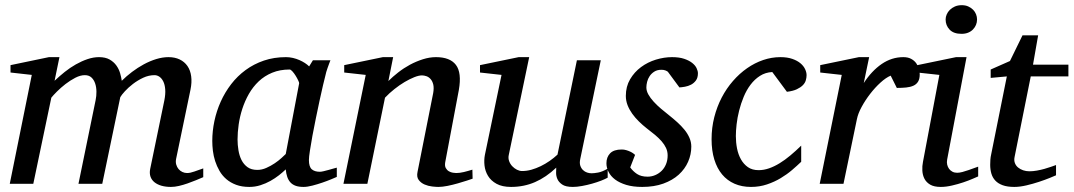

<svg xmlns="http://www.w3.org/2000/svg" viewBox="-20 -717 4188 749"><path d="M772.9 -25.9Q760.3 -20.5 744.4 -13.9Q728.5 -7.3 711.7 -1.5Q694.8 4.4 678.2 8.3Q661.6 12.2 647 12.2Q626.5 12.2 610.1 7.6Q593.8 2.9 582.8 -5.9Q571.8 -14.6 567.1 -27.8Q562.5 -41 565.9 -58.1L621.1 -325.2Q626 -350.1 624.5 -368.7Q623 -387.2 616.9 -399.4Q610.8 -411.6 601.8 -417.7Q592.8 -423.8 583 -423.8Q560.1 -423.8 538.3 -413.6Q516.6 -403.3 498.5 -389.4Q480.5 -375.5 467.3 -361.1Q454.1 -346.7 449.2 -337.9L378.9 0H286.1L353 -326.2Q356.4 -342.3 356.2 -359.6Q356 -377 351.3 -391.1Q346.7 -405.3 336.9 -414.6Q327.1 -423.8 311 -423.8Q293.5 -423.8 273.7 -413.6Q253.9 -403.3 235.6 -389.2Q217.3 -375 202.4 -360.1Q187.5 -345.2 180.2 -335.9L109.9 0H18.1L104 -424.8L21 -434.1V-462.9L170.9 -494.1H211.9L192.9 -401.9Q211.4 -419.4 232.4 -436.3Q253.4 -453.1 275.9 -465.8Q298.3 -478.5 321.3 -486.3Q344.2 -494.1 366.2 -494.1Q391.1 -494.1 407.5 -484.9Q423.8 -475.6 433.8 -461.7Q443.8 -447.8 448.5 -431.6Q453.1 -415.5 455.1 -401.9Q473.1 -419.9 495.1 -436.5Q517.1 -453.1 541 -466.1Q564.9 -479 589.6 -486.6Q614.3 -494.1 637.2 -494.1Q662.1 -494.1 680.9 -485.1Q699.7 -476.1 711.2 -459.5Q722.7 -442.9 725.8 -419.4Q729 -396 723.1 -367.2L667 -97.2Q664.6 -85 667.5 -75Q670.4 -64.9 676.5 -57.6Q682.6 -50.3 691.4 -46.1Q700.2 -42 710 -42Q722.2 -42 738.3 -47.9Q754.4 -53.7 772.9 -60.1Z M1147 -392.1Q1147.5 -394.5 1143.3 -403.3Q1139.2 -412.1 1133.3 -421.6Q1127.4 -431.2 1120.8 -438.5Q1114.3 -445.8 1109.9 -445.8Q1071.8 -445.8 1041.7 -433.3Q1011.7 -420.9 989.3 -399.7Q966.8 -378.4 950.9 -350.6Q935.1 -322.8 925.3 -292.5Q915.5 -262.2 911.1 -231.4Q906.7 -200.7 906.7 -172.9Q906.7 -151.9 910.2 -130.9Q913.6 -109.9 922.1 -92.8Q930.7 -75.7 945.6 -64.9Q960.4 -54.2 983.9 -54.2Q1001.5 -54.2 1019 -62Q1036.6 -69.8 1051.8 -80.1Q1066.9 -90.3 1078.1 -100.6Q1089.4 -110.8 1094.7 -116.2ZM1293.9 -26.9Q1288.1 -24.4 1272.5 -17.8Q1256.8 -11.2 1237.5 -4.6Q1218.3 2 1198.5 7.1Q1178.7 12.2 1164.1 12.2Q1146 12.2 1133.5 7.8Q1121.1 3.4 1113 -5.4Q1105 -14.2 1100.6 -26.9Q1096.2 -39.6 1094.7 -56.2Q1083.5 -45.4 1068.4 -33.4Q1053.2 -21.5 1034.9 -11.2Q1016.6 -1 995.8 5.6Q975.1 12.2 952.6 12.2Q923.3 12.2 901.1 3.9Q878.9 -4.4 862.8 -18.3Q846.7 -32.2 836.2 -50.5Q825.7 -68.8 819.3 -88.6Q813 -108.4 810.5 -128.7Q808.1 -148.9 808.1 -167Q808.1 -205.6 816.4 -244.9Q824.7 -284.2 841.1 -320.6Q857.4 -356.9 881.8 -388.7Q906.2 -420.4 938.2 -443.8Q970.2 -467.3 1009.5 -480.7Q1048.8 -494.1 1095.7 -494.1Q1109.4 -494.1 1122.8 -491Q1136.2 -487.8 1147.9 -482.7Q1159.7 -477.5 1169.4 -471.2Q1179.2 -464.8 1186 -458L1200.7 -481.9H1269Q1266.6 -476.1 1263.7 -468Q1260.7 -460 1257.8 -451.7Q1254.9 -443.4 1252.7 -436Q1250.5 -428.7 1250 -424.8Q1246.6 -411.6 1240.2 -385Q1233.9 -358.4 1226.8 -325.2Q1219.7 -292 1212.2 -255.6Q1204.6 -219.2 1198.7 -186.8Q1192.9 -154.3 1189 -129.2Q1185.1 -104 1185.1 -92.8Q1185.1 -66.4 1196.3 -56.6Q1207.5 -46.9 1228 -46.9Q1232.9 -46.9 1242.4 -49.1Q1252 -51.3 1262.2 -54.2Q1272.5 -57.1 1281.2 -59.6Q1290 -62 1293.9 -63Z M1823.7 -20Q1817.4 -17.6 1801.5 -12.5Q1785.6 -7.3 1766.1 -1.7Q1746.6 3.9 1726.1 8.1Q1705.6 12.2 1689.9 12.2Q1681.2 12.2 1665.8 10.5Q1650.4 8.8 1636.2 2.7Q1622.1 -3.4 1613.3 -15.1Q1604.5 -26.9 1608.9 -46.9L1669.9 -354Q1673.3 -374 1670.2 -387.2Q1667 -400.4 1659.9 -408.4Q1652.8 -416.5 1643.6 -419.7Q1634.3 -422.9 1626 -422.9Q1613.8 -422.9 1595.9 -415.8Q1578.1 -408.7 1558.3 -397Q1538.6 -385.3 1518.6 -369.4Q1498.5 -353.5 1481.9 -335.9L1413.1 0H1319.8L1406.7 -424.8L1322.8 -434.1V-462.9L1473.6 -494.1H1513.7L1495.1 -400.9Q1511.7 -417.5 1533.2 -434.3Q1554.7 -451.2 1579.1 -464.4Q1603.5 -477.5 1629.6 -485.8Q1655.8 -494.1 1680.7 -494.1Q1735.4 -494.1 1758.5 -463.9Q1781.7 -433.6 1770 -366.2L1716.8 -84Q1714.4 -69.8 1719 -61.5Q1723.6 -53.2 1731.2 -48.8Q1738.8 -44.4 1747.1 -43.2Q1755.4 -42 1759.8 -42Q1773.4 -42 1789.6 -45.9Q1805.7 -49.8 1822.8 -55.2Z M2350.6 -23.9Q2341.3 -18.6 2325 -12.2Q2308.6 -5.9 2289.6 -0.5Q2270.5 4.9 2250.7 8.5Q2231 12.2 2214.8 12.2Q2186.5 12.2 2172.9 2.7Q2159.2 -6.8 2154.1 -19.3Q2148.9 -31.7 2149.4 -44.4Q2149.9 -57.1 2149.9 -63Q2110.4 -25.4 2067.1 -6.6Q2023.9 12.2 1973.6 12.2Q1939 12.2 1917 0Q1895 -12.2 1883.8 -30.8Q1872.6 -49.3 1870.1 -71.3Q1867.7 -93.3 1871.6 -112.8L1936.5 -424.8L1852.5 -434.1V-462.9L2003.4 -494.1H2044.4L1964.8 -112.8Q1961.9 -100.1 1966.1 -88.6Q1970.2 -77.1 1978.3 -68.6Q1986.3 -60.1 1996.6 -54.9Q2006.8 -49.8 2016.6 -49.8Q2034.7 -49.8 2053 -54.9Q2071.3 -60.1 2089.4 -68.8Q2107.4 -77.6 2124 -89.1Q2140.6 -100.6 2154.8 -113.8L2230.5 -481.9H2323.7L2243.7 -97.2Q2240.2 -81.5 2243.7 -71Q2247.1 -60.5 2254.2 -53.7Q2261.2 -46.9 2270.3 -43.9Q2279.3 -41 2287.6 -41Q2297.4 -41 2313.5 -43.9Q2329.6 -46.9 2350.6 -59.1Z M2702.6 -431.2Q2702.6 -413.6 2694.8 -403.1Q2687 -392.6 2675.8 -386.7Q2664.6 -380.9 2652.1 -378.7Q2639.6 -376.5 2630.4 -376L2585.4 -437Q2582.5 -439.5 2576.2 -442.1Q2569.8 -444.8 2560.5 -444.8Q2543.9 -444.8 2532.7 -437.7Q2521.5 -430.7 2514.4 -420.2Q2507.3 -409.7 2504.4 -397.7Q2501.5 -385.7 2501.5 -376Q2501.5 -362.3 2509.3 -348.4Q2517.1 -334.5 2529.8 -320.6Q2542.5 -306.6 2558.3 -293.2Q2574.2 -279.8 2590.3 -267.1Q2606.9 -253.9 2622.3 -240Q2637.7 -226.1 2649.9 -211.2Q2662.1 -196.3 2669.4 -179.7Q2676.8 -163.1 2676.8 -145Q2676.8 -114.3 2664.3 -85.9Q2651.9 -57.6 2627.7 -35.6Q2603.5 -13.7 2567.6 -0.7Q2531.7 12.2 2485.4 12.2Q2449.2 12.2 2422.9 4.2Q2396.5 -3.9 2379.4 -16.8Q2362.3 -29.8 2354 -46.4Q2345.7 -63 2345.7 -80.1Q2345.7 -104 2360.1 -118.9Q2374.5 -133.8 2405.3 -133.8Q2414.6 -133.8 2422.9 -131.3Q2431.2 -128.9 2438 -125.7Q2444.8 -122.6 2450 -118.9Q2455.1 -115.2 2457.5 -112.8L2438.5 -64Q2449.2 -48.8 2465.1 -38.3Q2481 -27.8 2506.3 -27.8Q2521.5 -27.8 2535.6 -33.7Q2549.8 -39.6 2560.8 -50.3Q2571.8 -61 2578.1 -76.4Q2584.5 -91.8 2584.5 -110.8Q2584.5 -126 2578.4 -139.4Q2572.3 -152.8 2561.3 -165.5Q2550.3 -178.2 2535.4 -190.7Q2520.5 -203.1 2502.4 -216.8Q2486.8 -229 2472.4 -243.2Q2458 -257.3 2446.5 -273.2Q2435.1 -289.1 2428.2 -306.6Q2421.4 -324.2 2421.4 -342.8Q2421.4 -379.4 2438 -407.7Q2454.6 -436 2480.7 -455.3Q2506.8 -474.6 2538.8 -484.4Q2570.8 -494.1 2601.6 -494.1Q2629.9 -494.1 2649.2 -487.5Q2668.5 -481 2680.4 -471.4Q2692.4 -461.9 2697.5 -450.9Q2702.6 -439.9 2702.6 -431.2Z M3126.5 -423.8Q3126.5 -414.1 3123.5 -403.8Q3120.6 -393.6 3112.1 -384.8Q3103.5 -376 3088.6 -368.9Q3073.7 -361.8 3049.8 -358.9L2992.7 -436Q2965.8 -434.6 2944.8 -421.1Q2923.8 -407.7 2908 -386.7Q2892.1 -365.7 2881.1 -339.1Q2870.1 -312.5 2863.3 -285.2Q2856.4 -257.8 2853.5 -231.9Q2850.6 -206.1 2850.6 -186Q2850.6 -161.6 2855.2 -137.9Q2859.9 -114.3 2870.4 -95.5Q2880.9 -76.7 2897.7 -64.9Q2914.6 -53.2 2939.5 -53.2Q2959.5 -53.2 2980 -60.3Q3000.5 -67.4 3021.2 -80.1Q3042 -92.8 3063 -110.4Q3084 -127.9 3105.5 -148.9V-85.9Q3089.8 -70.8 3069.8 -53.7Q3049.8 -36.6 3025.4 -22Q3001 -7.3 2971.9 2.4Q2942.9 12.2 2909.7 12.2Q2874 12.2 2845.5 -0.2Q2816.9 -12.7 2797.1 -36.4Q2777.3 -60.1 2766.6 -94.7Q2755.9 -129.4 2755.9 -173.8Q2755.9 -218.8 2766.4 -259.8Q2776.9 -300.8 2795.4 -336.4Q2814 -372.1 2839.4 -401.1Q2864.7 -430.2 2894.5 -450.9Q2924.3 -471.7 2957.3 -482.9Q2990.2 -494.1 3024.4 -494.1Q3051.3 -494.1 3070.8 -487.3Q3090.3 -480.5 3102.5 -470.2Q3114.7 -460 3120.6 -447.5Q3126.5 -435.1 3126.5 -423.8Z M3567.9 -426.8Q3567.9 -409.2 3561.5 -398.7Q3555.2 -388.2 3543.5 -382.8Q3531.7 -377.4 3515.4 -375.7Q3499 -374 3478.5 -374L3454.6 -421.9Q3436 -414.1 3414.8 -394.8Q3393.6 -375.5 3374.5 -350.8Q3355.5 -326.2 3341.3 -300Q3327.1 -273.9 3322.8 -252L3270.5 0H3177.7L3263.7 -424.8L3179.7 -434.1V-462.9L3330.6 -494.1H3370.6L3349.6 -393.1Q3380.4 -440.4 3419.4 -467.3Q3458.5 -494.1 3503.9 -494.1Q3522 -494.1 3534.2 -487.5Q3546.4 -481 3554 -470.7Q3561.5 -460.4 3564.7 -448.7Q3567.9 -437 3567.9 -426.8Z M3795.9 -28.8Q3790 -26.4 3774.4 -19.5Q3758.8 -12.7 3737.8 -5.6Q3716.8 1.5 3693.6 6.8Q3670.4 12.2 3649.9 12.2Q3624 12.2 3608.9 3.4Q3593.8 -5.4 3586.4 -19.5Q3579.1 -33.7 3578.1 -51.3Q3577.1 -68.8 3580.6 -85.9L3644.5 -424.8L3558.6 -434.1V-462.9L3709.5 -494.1H3750.5L3674.8 -94.2Q3672.9 -84 3675 -74.7Q3677.2 -65.4 3682.4 -58.3Q3687.5 -51.3 3695.6 -47.1Q3703.6 -43 3713.9 -43Q3722.7 -43 3734.6 -46.1Q3746.6 -49.3 3758.5 -53.5Q3770.5 -57.6 3780.8 -61.5Q3791 -65.4 3795.9 -66.9ZM3791.5 -641.1Q3791.5 -629.9 3787.4 -619.9Q3783.2 -609.9 3775.6 -602.1Q3768.1 -594.2 3756.8 -589.6Q3745.6 -585 3731 -585Q3700.2 -585 3684.6 -601.3Q3668.9 -617.7 3668.9 -641.1Q3668.9 -650.9 3673.1 -660.6Q3677.2 -670.4 3685.3 -678.5Q3693.4 -686.5 3705.1 -691.7Q3716.8 -696.8 3731.9 -696.8Q3746.1 -696.8 3757.1 -691.9Q3768.1 -687 3775.9 -679.2Q3783.7 -671.4 3787.6 -661.4Q3791.5 -651.4 3791.5 -641.1Z M4001 -418.9 3938 -105Q3935.1 -91.8 3939 -81.3Q3942.9 -70.8 3951.4 -63.7Q3960 -56.6 3971.4 -52.7Q3982.9 -48.8 3995.6 -48.8Q4009.8 -48.8 4024.9 -51.5Q4040 -54.2 4054 -58.1Q4067.9 -62 4079.8 -66.2Q4091.8 -70.3 4099.6 -73.2V-33.2Q4093.3 -30.3 4075.2 -22.9Q4057.1 -15.6 4033.7 -7.8Q4010.3 0 3984.4 6.1Q3958.5 12.2 3937 12.2Q3909.7 12.2 3891.6 5.6Q3873.5 -1 3862.8 -12.5Q3852.1 -23.9 3847.4 -39.8Q3842.8 -55.7 3842.8 -74.2Q3842.8 -84 3843.5 -94.2Q3844.2 -104.5 3846.7 -115.2L3907.7 -418.9L3844.7 -413.1V-445.8L3919.9 -479L3968.8 -579.1H4029.8L4009.8 -464.8H4147.9V-418.9Z"/></svg>

Font: Charis SIL APac
Style: Italic
Weight: 400
Italic angle: -11°
Foundry: SIL International
Version: Version 5.000